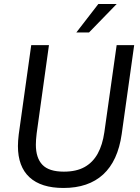

<svg xmlns="http://www.w3.org/2000/svg" viewBox="-20 -921 696 953"><path d="M295 12Q184 12 126.5 -41Q69 -94 69 -196Q69 -207 70 -223Q71 -239 73 -254L135 -697H223L162 -259Q160 -244 159 -228.5Q158 -213 158 -203Q158 -137 190.5 -103Q223 -69 297 -69Q359 -69 400 -92Q441 -115 465 -158.5Q489 -202 498 -265L559 -697H646L584 -255Q565 -122 492 -55Q419 12 295 12ZM359 -760 468 -901H559L422 -760Z"/></svg>

Font: Hanken Grotesk
Style: Italic
Weight: 400
Italic angle: -8°
Designer: Alfredo Marco Pradil
Foundry: Hanken Design Co.
Version: Version 3.013